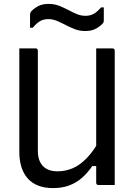

<svg xmlns="http://www.w3.org/2000/svg" viewBox="-20 -948 690 984"><path d="M568 0Q554 0 540 0Q526 0 512 0Q498 0 484 0Q482 0 480 -0.5Q478 -1 477 -2Q476 -3 475 -4.5Q474 -6 473.5 -7.5Q473 -9 473 -11Q473 -97 473 -183Q473 -269 473 -355.5Q473 -442 473 -528Q473 -614 473 -700Q487 -700 501 -700Q515 -700 529 -700Q543 -700 557 -700Q560 -700 562.5 -698.5Q565 -697 566.5 -694.5Q568 -692 568 -689Q568 -616 568 -543Q568 -470 568 -396.5Q568 -323 568 -250Q568 -177 568 -104Q568 -77 568 -51Q568 -25 568 0ZM253 16Q209 16 176.5 3.5Q144 -9 122.5 -33Q101 -57 90 -91.5Q79 -126 79 -170Q79 -234 79 -304.5Q79 -375 79 -450Q79 -525 79 -601Q79 -626 79 -650.5Q79 -675 79 -700Q100 -700 121 -700Q142 -700 163 -700Q167 -700 169 -698.5Q171 -697 172.5 -694.5Q174 -692 174 -689Q174 -604 174 -516Q174 -428 174 -342Q174 -256 174 -175Q174 -124 200 -97Q226 -70 275 -70Q315 -70 352 -85.5Q389 -101 424.5 -137.5Q460 -174 494 -236V-97H453Q429 -62 400 -36.5Q371 -11 334.5 2.5Q298 16 253 16ZM418 -867Q443 -867 461 -877.5Q479 -888 498 -910H512Q512 -893 512 -876.5Q512 -860 512 -844Q512 -839 511 -835Q510 -831 505 -826Q489 -810 468.5 -799.5Q448 -789 416 -789Q388 -789 363.5 -798.5Q339 -808 317 -819.5Q295 -831 273 -840.5Q251 -850 228 -850Q203 -850 185 -839.5Q167 -829 148 -806H134Q134 -823 134 -840Q134 -857 134 -872Q134 -877 135 -881Q136 -885 141 -891Q157 -907 177.5 -917.5Q198 -928 230 -928Q258 -928 282.5 -918.5Q307 -909 329.5 -897Q352 -885 373.5 -876Q395 -867 418 -867Z"/></svg>

Font: Recursive
Style: Regular
Weight: 400
Version: Version 1.085